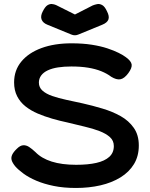

<svg xmlns="http://www.w3.org/2000/svg" viewBox="-20 -914 745 953"><path d="M357 19Q296 19 247 9Q198 -1 160.5 -17Q123 -33 97 -52Q71 -71 56 -88Q42 -105 38 -118.5Q34 -132 40.5 -146Q47 -160 64 -176Q80 -192 95 -193Q110 -194 124.5 -184.5Q139 -175 156 -159Q186 -128 236.5 -112Q287 -96 358 -96Q417 -96 458.5 -105.5Q500 -115 522.5 -135.5Q545 -156 545 -189Q545 -216 525.5 -233.5Q506 -251 473.5 -263.5Q441 -276 400 -285.5Q359 -295 315 -306Q277 -314 239 -325Q201 -336 167 -350.5Q133 -365 106.5 -386Q80 -407 65 -436.5Q50 -466 50 -505Q50 -565 86 -608.5Q122 -652 186 -675.5Q250 -699 335 -699Q391 -699 435.5 -692Q480 -685 513 -674Q546 -663 569 -651.5Q592 -640 605 -630Q631 -611 633.5 -594Q636 -577 617 -551Q597 -524 577.5 -520.5Q558 -517 532 -533Q511 -549 482.5 -560.5Q454 -572 417.5 -578Q381 -584 334 -584Q298 -584 268.5 -579.5Q239 -575 217.5 -565Q196 -555 184.5 -539.5Q173 -524 173 -504Q173 -480 191 -464Q209 -448 239.5 -437.5Q270 -427 309 -418.5Q348 -410 390 -401Q439 -390 489 -375Q539 -360 579 -337.5Q619 -315 644 -279.5Q669 -244 669 -192Q669 -139 645 -99.5Q621 -60 578 -33.5Q535 -7 478.5 6Q422 19 357 19ZM352 -842 440 -887Q450 -891 462 -893.5Q474 -896 487 -889Q500 -882 511 -858Q524 -833 518 -817Q512 -801 487 -791L370 -743Q367 -742 362.5 -740.5Q358 -739 352 -739Q345 -739 340.5 -740.5Q336 -742 333 -743L216 -791Q193 -800 186.5 -817Q180 -834 192 -857Q204 -881 215.5 -888Q227 -895 238 -894Q249 -893 258 -889Z"/></svg>

Font: Fredoka SemiExpanded Medium
Style: Regular
Weight: 500
Width: 6
Designer: Ben Nathan
Foundry: Milena B. Brandão, Ben Nathan
Version: Version 2.001